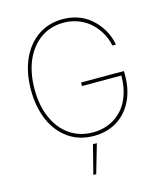

<svg xmlns="http://www.w3.org/2000/svg" viewBox="-139 -840 1016 1186"><g transform="rotate(-15 369.5 -247.5)"><path d="M110.1 -559.7Q128.9 -601.9 155.7 -634.8Q182.5 -667.6 215.9 -690.5Q249.3 -713.4 289.1 -725.3Q328.8 -737.2 373.6 -737.2Q405.5 -737.2 433.8 -731.5Q462 -725.9 486.5 -715.4Q511 -704.9 532 -690.2Q552.9 -675.4 570.3 -657.7Q605.8 -621.1 625.7 -580.4Q645.6 -539.8 652 -500H629.3Q625 -524.9 614.7 -550.2Q604.4 -575.6 588.4 -599.6Q572.4 -623.6 551 -644.5Q529.5 -665.5 502.5 -680.9Q475.5 -696.4 443.2 -705.4Q410.9 -714.5 373.6 -714.5Q290.1 -714.5 227.6 -670.8Q196.4 -648.8 171.7 -617.7Q147 -586.6 130 -547.8Q112.9 -508.9 104 -462.5Q95.2 -416.2 95.2 -363.6Q95.2 -257.5 129.6 -180.8Q146.7 -141.3 171.3 -110.1Q196 -78.8 227.3 -57.2Q258.5 -35.5 296 -24.1Q333.5 -12.8 376.4 -12.8Q414.1 -12.8 447.3 -21.7Q480.5 -30.5 509.6 -47.9Q538.7 -65.3 562 -90.6Q585.2 -115.8 601.4 -148.4Q617.5 -181.1 626.2 -220.9Q634.9 -260.7 634.9 -306.8H383.5V-329.5H657.7V-306.8Q657.7 -207.7 621.4 -136.7Q584.9 -65.3 521.8 -27.7Q458.8 9.9 376.4 9.9Q283.4 9.9 215.9 -37.3Q181.8 -60.7 155 -93.8Q128.2 -126.8 109.9 -168.3Q91.6 -209.9 82 -259.1Q72.4 -308.2 72.4 -363.6Q72.4 -475.1 110.1 -559.7ZM355.8 57.5H380.7L327.4 241.5H308.9Z"/></g></svg>

Font: Inter P Thin
Style: Regular
Weight: 100
Designer: Rasmus Andersson
Foundry: rsms
Version: Version 3.018;git-588b23468